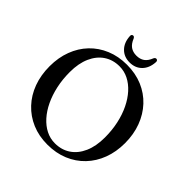

<svg xmlns="http://www.w3.org/2000/svg" viewBox="-230 -1054 1248 1248"><g transform="rotate(45 394.5 -430.0)"><path d="M393 -716Q472 -716 536.5 -688.8Q601 -661.5 647.5 -611.8Q694 -562 719.2 -494.5Q744.5 -427 744.5 -346Q744.5 -266.5 719.5 -200Q694.5 -133.5 648 -84.8Q601.5 -36 537 -9.2Q472.5 17.5 394 17.5Q315.5 17.5 251.5 -9.8Q187.5 -37 140.8 -86.8Q94 -136.5 69 -204.2Q44 -272 44 -353.5Q44 -433 69 -499.2Q94 -565.5 140.2 -614Q186.5 -662.5 250.8 -689.2Q315 -716 393 -716ZM626 -280Q626 -346.5 613 -406Q600 -465.5 576.2 -514.5Q552.5 -563.5 520 -599.5Q487.5 -635.5 448.5 -655Q409.5 -674.5 366 -674.5Q306 -674.5 260.2 -644Q214.5 -613.5 189 -556.2Q163.5 -499 163.5 -419Q163.5 -352 176.5 -292.5Q189.5 -233 213 -183.8Q236.5 -134.5 269 -98.2Q301.5 -62 340.2 -42.5Q379 -23 422.5 -23Q483.5 -23 529.2 -53.8Q575 -84.5 600.5 -142Q626 -199.5 626 -280ZM394 -800.5Q427 -800.5 449.2 -816.2Q471.5 -832 485 -867Q488.5 -873.5 492.2 -876Q496 -878.5 500.5 -878.5Q507 -878.5 511 -873.5Q515 -868.5 514 -859.5Q510.5 -803.5 478 -770.8Q445.5 -738 394 -738Q343 -738 310.5 -770.8Q278 -803.5 274.5 -859.5Q273.5 -868.5 277.2 -873.5Q281 -878.5 288 -878.5Q292.5 -878.5 296 -876Q299.5 -873.5 303 -867Q317 -832 339.5 -816.2Q362 -800.5 394 -800.5Z"/></g></svg>

Font: Fraunces 28pt
Style: Regular
Weight: 400
Version: Version 1.000;[b76b70a41]